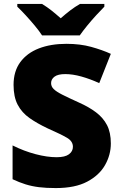

<svg xmlns="http://www.w3.org/2000/svg" viewBox="-20 -947 617 977"><path d="M544 -217Q544 -159 514.5 -107Q485 -55 423.5 -22.5Q362 10 264 10Q215 10 178.5 5.5Q142 1 110 -9Q78 -19 44 -35V-207Q102 -178 161 -162.5Q220 -147 268 -147Q311 -147 331 -162Q351 -177 351 -200Q351 -228 321.5 -245.5Q292 -263 222 -294Q169 -319 130 -346.5Q91 -374 70 -414Q49 -454 49 -515Q49 -584 83 -630.5Q117 -677 177.5 -700.5Q238 -724 318 -724Q388 -724 444 -708.5Q500 -693 544 -673L485 -524Q439 -545 394.5 -557.5Q350 -570 312 -570Q275 -570 257.5 -557Q240 -544 240 -524Q240 -507 253 -494Q266 -481 296.5 -465.5Q327 -450 380 -426Q432 -403 468.5 -375.5Q505 -348 524.5 -310.5Q544 -273 544 -217ZM194 -767Q179 -790 156.5 -817Q134 -844 110.5 -869.5Q87 -895 68 -913V-927H194Q220 -911 241.5 -894Q263 -877 289 -854Q315 -877 338 -894.5Q361 -912 387 -927H511V-913Q494 -896 470.5 -870.5Q447 -845 424.5 -817.5Q402 -790 386 -767Z"/></svg>

Font: Noto Sans Black
Style: Regular
Weight: 900
Designer: Monotype Design Team
Foundry: Monotype Imaging Inc.
Version: Version 2.007